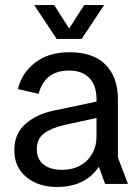

<svg xmlns="http://www.w3.org/2000/svg" viewBox="-20 -730 546 762"><path d="M206 12Q131.8 12 84.3 -27.5Q36.9 -67 36.9 -134.2Q36.9 -199.7 81.5 -238.6Q126.2 -277.5 194.3 -291.2L408.2 -336.3V-271.6L235.6 -234Q183.7 -222.2 154.8 -200.4Q126 -178.7 126 -138Q126 -98.7 152.8 -77.3Q179.6 -55.9 226.3 -55.9Q266.7 -55.9 297.5 -72.6Q328.3 -89.4 345.6 -119.3Q363 -149.1 363 -187.3V-337.2Q363 -390.2 334.7 -420.1Q306.3 -450 254.5 -450Q203.4 -450 173.8 -425.4Q144.3 -400.8 133.3 -357.6L51.2 -376.5Q65.7 -439.8 119.1 -481.2Q172.4 -522.7 255.7 -522.7Q350.5 -522.7 399.2 -473.2Q448 -423.7 448 -335.3V-104.9L487.9 0H397L372.3 -68.5Q347.7 -30.1 305.8 -9Q264 12 206 12ZM204.9 -575.6 115.7 -710H195L273 -587.6H236L314 -710H393.4L304.1 -575.6Z"/></svg>

Font: TikTok Sans Light
Style: Regular
Weight: 300
Version: Version 4.000